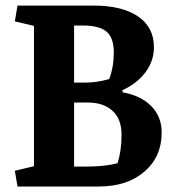

<svg xmlns="http://www.w3.org/2000/svg" viewBox="-20 -681 643 701"><path d="M250.5 -587.9V-379.4H290Q335.4 -379.4 378.9 -392.6Q395.5 -436.5 395.5 -489.7Q395.5 -543 368.9 -565.4Q342.3 -587.9 282.2 -587.9ZM250.5 -306.6V-72.8H293Q362.8 -72.8 409.2 -85Q423.8 -131.3 423.8 -189Q423.8 -246.6 390.6 -276.6Q357.4 -306.6 301.3 -306.6ZM321.8 -660.6Q425.3 -660.6 483.6 -621.3Q542 -582 542 -508.3Q542 -458 510.7 -416.7Q479.5 -375.5 426.8 -351.6L427.7 -343.8Q493.7 -332.5 532 -293.9Q570.3 -255.4 570.3 -196.8Q570.3 -108.4 507.1 -54.2Q443.8 0 340.3 0H43.9L34.2 -57.6L104 -74.2V-586.4L34.2 -603L43.9 -660.6Z"/></svg>

Font: NoticiaText-Bold
Style: Bold
Weight: 700
Designer: JM Sole
Foundry: JM Sole
Version: Version 1.003